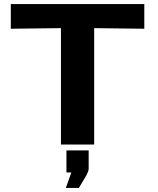

<svg xmlns="http://www.w3.org/2000/svg" viewBox="-20 -709 773 942"><path d="M306 29H415V120Q414 132 404 151L367 213H303L330 137H306ZM33 -568V-689H688V-568L442 -571V0H279V-571Z"/></svg>

Font: Coval
Style: Black
Weight: 1000
Foundry: Context Ltd
Version: Version 001.000